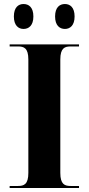

<svg xmlns="http://www.w3.org/2000/svg" viewBox="-20 -935 441 955"><path d="M303 -791C328 -791 351 -808 351 -853C351 -899 328 -915 303 -915C277 -915 254 -899 254 -853C254 -808 277 -791 303 -791ZM97 -791C123 -791 146 -808 146 -853C146 -899 123 -915 97 -915C72 -915 49 -899 49 -853C49 -808 72 -791 97 -791ZM28 0H373V-10H331C302 -10 280 -18 280 -75V-639C280 -696 302 -704 331 -704H373V-714H28V-704H70C99 -704 121 -696 121 -639V-75C121 -18 99 -10 70 -10H28Z"/></svg>

Font: Noto Serif Display
Style: Bold
Weight: 700
Designer: Monotype Design Team
Foundry: Monotype Imaging Inc.
Version: Version 2.009